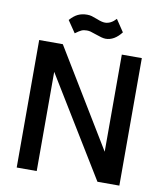

<svg xmlns="http://www.w3.org/2000/svg" viewBox="-99 -1015 938 1096"><g transform="rotate(10 370.5 -467.5)"><path d="M73 -739H210L552 -176V-739H668V0H541L189 -575V0H73ZM219 -881Q242 -907 265 -918Q288 -929 318 -929Q333 -929 345 -925.5Q357 -922 378 -914Q407 -902 425 -902Q459 -902 489 -935L536 -865Q495 -812 445 -812Q434 -812 419.5 -816Q405 -820 382 -828Q363 -835 353 -837.5Q343 -840 332 -840Q314 -840 301.5 -834.5Q289 -829 266 -812Z"/></g></svg>

Font: Involve SemiBold
Style: Regular
Weight: 600
Designer: Stefan Peev
Foundry: Context Ltd.
Version: Version 1.001